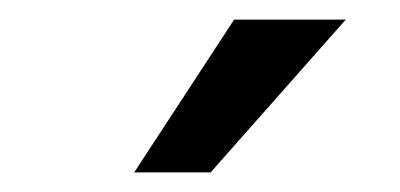

<svg xmlns="http://www.w3.org/2000/svg" viewBox="-20 -752 408 196"><path d="M117 -576 219 -732H333L195 -576Z"/></svg>

Font: Undotted
Style: Regular
Weight: 400
Designer: Delve Withrington, Dave Bailey, Thomas Jockin
Foundry: Delve Fonts LLC
Version: Version 4.000